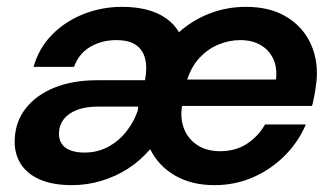

<svg xmlns="http://www.w3.org/2000/svg" viewBox="-20 -528 974 560"><path d="M190 12Q133 12 95 -5Q57 -22 39 -52.5Q21 -83 23 -122Q25 -174 55.5 -212.5Q86 -251 139 -272.5Q192 -294 264 -294H403Q410 -332 403 -358Q396 -384 375.5 -397.5Q355 -411 319 -411Q277 -411 243.5 -391.5Q210 -372 196 -333H78Q93 -387 131 -426Q169 -465 222.5 -486.5Q276 -508 336 -508Q377 -508 409 -499.5Q441 -491 464.5 -474.5Q488 -458 502 -434Q541 -469 591 -488.5Q641 -508 698 -508Q765 -508 812 -481Q859 -454 883 -407Q907 -360 904 -301Q903 -288 900.5 -271Q898 -254 895 -239.5Q892 -225 890 -219H511Q505 -182 517 -152Q529 -122 556 -104.5Q583 -87 622 -87Q667 -87 700 -108.5Q733 -130 753 -165H872Q851 -115 811.5 -75Q772 -35 719.5 -11.5Q667 12 605 12Q539 12 490.5 -16Q442 -44 418 -93Q389 -59 353 -36Q317 -13 275.5 -0.5Q234 12 190 12ZM226 -83Q264 -83 295 -99.5Q326 -116 348.5 -144.5Q371 -173 382 -206L383 -217H263Q230 -217 205 -207.5Q180 -198 166.5 -181Q153 -164 152 -141Q151 -123 159.5 -109.5Q168 -96 185.5 -89.5Q203 -83 226 -83ZM526 -296H785Q789 -332 776.5 -357.5Q764 -383 739.5 -397Q715 -411 681 -411Q648 -411 617 -398Q586 -385 562.5 -360Q539 -335 526 -296Z"/></svg>

Font: DM Sans 28pt SemiBold
Style: Italic
Weight: 600
Italic angle: -10°
Version: Version 4.004;gftools[0.9.30]